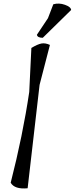

<svg xmlns="http://www.w3.org/2000/svg" viewBox="-20 -1056 419 1077"><path d="M144 -540 156 -787Q191 -808 212.5 -812Q234 -816 260 -804L202 -580Q177 -357 135 0Q62 7 40 -31Q108 -297 144 -540ZM279 -1032Q311 -1041 344.5 -1029Q378 -1017 379 -1000L220 -844Q190 -844 187 -861L249 -954Z"/></svg>

Font: Tillana
Style: Regular
Weight: 400
Designer: Lipi Raval (Devanagari, Latin), Jonny Pinhorn (Latin)
Foundry: Indian Type Foundry
Version: Version 2.002;PS 1.0;hotconv 1.0.79;makeotf.lib2.5.61930; tt